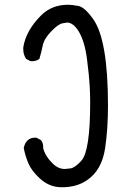

<svg xmlns="http://www.w3.org/2000/svg" viewBox="-20 -784 540 809"><path d="M240 5Q187 5 147 -33Q113 -64 99.5 -96Q86 -128 80 -161Q90 -204 128 -204H133L152 -194Q162 -183 162 -165V-159Q172 -124 201 -96Q225 -72 253 -72Q258 -72 277 -74.5Q296 -77 323 -107Q360 -148 360 -354Q360 -379 358 -420.5Q356 -462 346.5 -535.5Q337 -609 312 -651Q289 -689 262 -689Q259 -689 242 -685.5Q225 -682 195.5 -651.5Q166 -621 160 -592Q154 -563 146 -536Q133 -526 115 -526H109L90 -536Q78 -554 78 -577V-584Q89 -655 153 -719Q198 -764 267 -764Q283 -764 310 -759Q337 -754 373 -703Q435 -615 435 -339Q435 -241 423 -160Q409 -65 344 -23Q302 5 240 5Z"/></svg>

Font: Xiaolai Mono SC
Style: Regular
Weight: 400
Monospace: yes
Designer: LXGW / Nozomi Seto
Version: Version 3.113;September 30, 2024